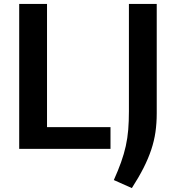

<svg xmlns="http://www.w3.org/2000/svg" viewBox="-20 -760 895 980"><path d="M561 159Q583 110 598 68Q613 26 622 -14.5Q631 -55 634.5 -98Q638 -141 638 -192V-740H780V-182Q780 -131 773.5 -86Q767 -41 752 4Q737 49 713 96.5Q689 144 653 200ZM78 -740H220V-111H544V0H78Z"/></svg>

Font: Encode Sans Normal
Style: SemiBold
Weight: 600
Designer: Pablo Impallari, Andres Torresi
Foundry: Pablo Impallari, Andres Torresi
Version: Version 1.000; ttfautohint (v1.00) -l 8 -r 50 -G 200 -x 14 -